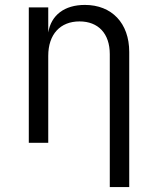

<svg xmlns="http://www.w3.org/2000/svg" viewBox="-20 -580 640 780"><path d="M325 -560C242 -560 188 -519 176 -448V-550H97V0H176V-353C176 -441 225 -493 303 -493C379 -493 426 -444 426 -360V180H505V-369C505 -486 434 -560 325 -560Z"/></svg>

Font: Tekne LDO Light
Style: Regular
Weight: 300
Monospace: yes
Designer: Alessio Laiso, Mario Rullo, Paolo Rosset
Foundry: Alessio Laiso
Version: Version 1.000;hotconv 1.0.109;makeotfexe 2.5.65596